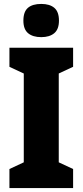

<svg xmlns="http://www.w3.org/2000/svg" viewBox="-20 -1008 420 977"><path d="M352 -51H28V-148L101 -182V-634L28 -668V-765H352V-668L279 -634V-182L352 -148ZM190 -988Q233 -988 256.5 -968Q280 -948 280 -903Q280 -859 256 -839Q232 -819 190 -819Q147 -819 123 -839Q99 -859 99 -903Q99 -948 122 -968Q145 -988 190 -988Z"/></svg>

Font: Noto Sans Tamil UI Condensed Black
Style: Regular
Weight: 900
Width: 3
Designer: Jelle Bosma - Monotype Design Team
Foundry: Monotype Imaging Inc.
Version: Version 2.004; ttfautohint (v1.8.4.7-5d5b)